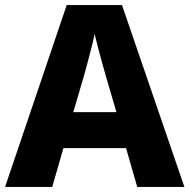

<svg xmlns="http://www.w3.org/2000/svg" viewBox="-20 -830 747 757"><path d="M521 -93 477 -246H230L186 -93H0L243 -810H461L707 -93ZM397 -531Q392 -549 383.5 -579.5Q375 -610 366.5 -642Q358 -674 353 -696Q349 -674 340.5 -641.5Q332 -609 324 -578.5Q316 -548 311 -531L269 -388H439Z"/></svg>

Font: Noto Sans Telugu UI ExtraBold
Style: Regular
Weight: 800
Designer: Jelle Bosma - Monotype Design Team
Foundry: Monotype Imaging Inc.
Version: Version 2.005; ttfautohint (v1.8.4.7-5d5b)